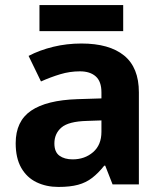

<svg xmlns="http://www.w3.org/2000/svg" viewBox="-20 -729 644 759"><path d="M302 -557Q412 -557 470.5 -509.5Q529 -462 529 -364V0H425L396 -74H392Q369 -45 344.5 -26Q320 -7 288.5 1.5Q257 10 211 10Q163 10 124.5 -8.5Q86 -27 64 -65.5Q42 -104 42 -163Q42 -250 103 -291.5Q164 -333 286 -337L381 -340V-364Q381 -407 358.5 -427Q336 -447 296 -447Q256 -447 218 -435.5Q180 -424 142 -407L93 -508Q137 -531 190.5 -544Q244 -557 302 -557ZM323 -251Q251 -249 223 -225Q195 -201 195 -162Q195 -128 215 -113.5Q235 -99 267 -99Q315 -99 348 -127.5Q381 -156 381 -208V-253ZM467 -709V-606H136V-709Z"/></svg>

Font: Noto Sans Hebrew
Style: Bold
Weight: 700
Designer: Monotype Design Team
Foundry: Monotype Imaging Inc.
Version: Version 2.003